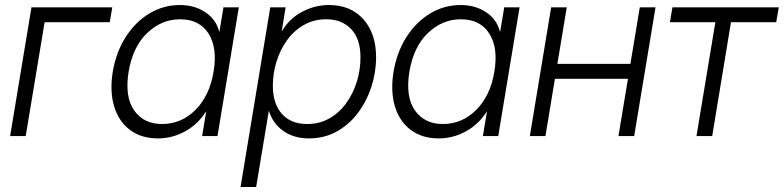

<svg xmlns="http://www.w3.org/2000/svg" viewBox="-20 -545 3139 769"><path d="M429.7 -515.6 419.4 -456.1H158.7L83 0H20.5L106 -515.6Z M612.3 9.3Q546.4 9.3 501.2 -24.2Q456.1 -57.6 437.5 -117.9Q418.9 -178.2 431.6 -257.8Q445.3 -337.4 483.9 -397.5Q522.5 -457.5 578.6 -491.2Q634.8 -524.9 700.7 -524.9Q758.8 -524.9 802 -496.3Q845.2 -467.8 857.9 -418.5H858.9L875 -515.6H936.5L851.1 0H789.6L805.7 -97.7H804.7Q772.9 -47.4 721.7 -19Q670.4 9.3 612.3 9.3ZM628.9 -48.3Q706.5 -48.3 763.2 -105.2Q819.8 -162.1 835.4 -257.8Q851.6 -353.5 815.2 -410.6Q778.8 -467.8 701.2 -467.8Q627.4 -467.8 569.8 -413.1Q512.2 -358.4 495.1 -257.8Q479 -157.2 517.3 -102.8Q555.7 -48.3 628.9 -48.3Z M943.4 204.1 1062.5 -515.6H1124L1108.4 -419.4H1108.9Q1137.7 -469.7 1189.2 -497.3Q1240.7 -524.9 1297.4 -524.9Q1384.8 -524.9 1435.5 -467.8Q1486.3 -410.6 1486.3 -315.9Q1486.3 -255.4 1467.5 -197.5Q1448.7 -139.6 1413.6 -92.8Q1378.4 -45.9 1328.6 -18.3Q1278.8 9.3 1216.8 9.3Q1157.7 9.3 1115.5 -20Q1073.2 -49.3 1057.1 -100.6H1056.6L1005.9 204.1ZM1210 -48.3Q1259.8 -48.3 1299.6 -71Q1339.4 -93.8 1366.9 -132.1Q1394.5 -170.4 1409.2 -218Q1423.8 -265.6 1423.8 -315.4Q1423.8 -389.2 1386.5 -428.5Q1349.1 -467.8 1287.6 -467.8Q1236.8 -467.8 1196.8 -444.8Q1156.7 -421.9 1129.2 -383.3Q1101.6 -344.7 1087.2 -297.4Q1072.8 -250 1072.8 -201.7Q1072.8 -129.9 1108.9 -89.1Q1145 -48.3 1210 -48.3Z M1736.8 9.3Q1670.9 9.3 1625.7 -24.2Q1580.6 -57.6 1562 -117.9Q1543.5 -178.2 1556.2 -257.8Q1569.8 -337.4 1608.4 -397.5Q1647 -457.5 1703.1 -491.2Q1759.3 -524.9 1825.2 -524.9Q1883.3 -524.9 1926.5 -496.3Q1969.7 -467.8 1982.4 -418.5H1983.4L1999.5 -515.6H2061L1975.6 0H1914.1L1930.2 -97.7H1929.2Q1897.5 -47.4 1846.2 -19Q1794.9 9.3 1736.8 9.3ZM1753.4 -48.3Q1831.1 -48.3 1887.7 -105.2Q1944.3 -162.1 1960 -257.8Q1976.1 -353.5 1939.7 -410.6Q1903.3 -467.8 1825.7 -467.8Q1752 -467.8 1694.3 -413.1Q1636.7 -358.4 1619.6 -257.8Q1603.5 -157.2 1641.8 -102.8Q1680.2 -48.3 1753.4 -48.3Z M2250 -515.6 2212.4 -289.1H2504.9L2542.5 -515.6H2605.5L2520 0H2457L2495.1 -229.5H2202.6L2164.6 0H2102.1L2187.5 -515.6Z M2769.5 0 2845.2 -456.1H2663.1L2673.3 -515.6H3099.1L3088.9 -456.1H2907.7L2832.5 0Z"/></svg>

Font: Inter Display Light
Style: Italic
Weight: 300
Italic angle: -9.39999°
Designer: Rasmus Andersson
Foundry: rsms
Version: Version 4.000;git-a52131595